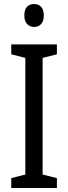

<svg xmlns="http://www.w3.org/2000/svg" viewBox="-20 -935 340 955"><path d="M263 0H36V-49L106 -67V-647L36 -665V-714H263V-665L192 -647V-67L263 -49ZM150 -915Q172 -915 185 -900.5Q198 -886 198 -858Q198 -831 185 -816Q172 -801 150 -801Q128 -801 114.5 -816Q101 -831 101 -858Q101 -887 114 -901Q127 -915 150 -915Z"/></svg>

Font: Noto Sans Khmer Condensed
Style: Regular
Weight: 400
Width: 3
Designer: Danh Hong and the Monotype Design Team
Foundry: Monotype Imaging Inc.
Version: Version 2.004